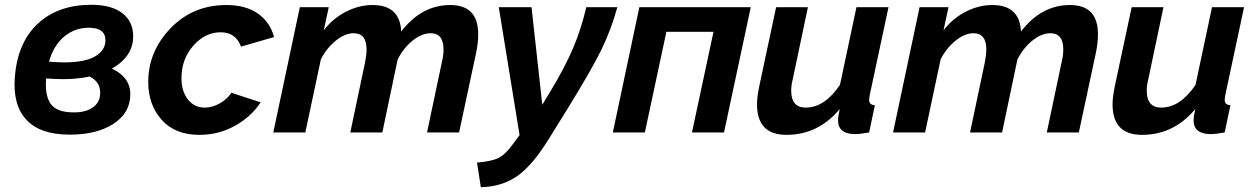

<svg xmlns="http://www.w3.org/2000/svg" viewBox="-20 -554 5246 803"><path d="M448 -267Q525 -231 525 -160Q525 -81 453.5 -35.5Q382 10 270 9Q148 9 90.5 -53Q33 -115 42 -230Q53 -376 138 -455Q223 -534 362 -534Q446 -534 491.5 -499Q537 -464 537 -402Q537 -318 448 -267ZM351 -438Q293 -438 248.5 -401Q204 -364 185 -296Q221 -293 252 -293Q339 -294 380 -319.5Q421 -345 421 -385Q421 -438 351 -438ZM287 -84Q337 -83 368 -104.5Q399 -126 399 -166Q399 -212 355 -234Q303 -223 246 -223Q210 -223 173 -226Q167 -154 192.5 -119Q218 -84 287 -84Z M600 -211Q600 -339 693.5 -436Q787 -533 927 -533Q1008 -533 1059 -497Q1110 -461 1126 -399L988 -359Q966 -419 903 -419Q838 -419 788.5 -363Q739 -307 739 -227Q739 -172 766 -138Q793 -104 836 -104Q868 -104 899 -121.5Q930 -139 948 -166L1070 -126Q1030 -65 962 -27.5Q894 10 814 10Q712 10 656 -53Q600 -116 600 -211Z M1234 -524H1355L1334 -427Q1371 -476 1426 -504.5Q1481 -533 1538 -533Q1653 -533 1658 -422Q1743 -533 1863 -533Q1980 -533 1980 -411Q1980 -372 1970 -327L1900 0H1766L1828 -294Q1835 -322 1835 -347Q1835 -415 1781 -415Q1744 -415 1705.5 -384Q1667 -353 1643 -305L1579 0H1445L1507 -294Q1513 -326 1513 -348Q1513 -415 1459 -415Q1423 -415 1384.5 -384Q1346 -353 1322 -306L1257 0H1123Z M1975 126Q2036 121 2065 106.5Q2094 92 2124 50L2153 11L2066 -524H2203L2248 -116L2282 -172Q2343 -273 2377 -353Q2411 -433 2432 -524H2562Q2535 -427 2494.5 -344.5Q2454 -262 2356 -103L2276 26Q2207 138 2143 182.5Q2079 227 1991 229Z M2543 0 2654 -524H3120L3008 0H2874L2964 -421H2767L2677 0Z M3146 -118Q3146 -148 3156 -196L3226 -524H3359L3296 -225Q3289 -197 3289 -175Q3289 -104 3349 -104Q3429 -104 3493 -199L3562 -524H3696L3617 -154Q3615 -140 3615 -136Q3615 -115 3639 -114L3615 0Q3573 7 3559 7Q3485 7 3485 -50Q3485 -68 3492 -98Q3402 10 3269 10Q3146 10 3146 -118Z M3826 -524H3947L3926 -427Q3963 -476 4018 -504.5Q4073 -533 4130 -533Q4245 -533 4250 -422Q4335 -533 4455 -533Q4572 -533 4572 -411Q4572 -372 4562 -327L4492 0H4358L4420 -294Q4427 -322 4427 -347Q4427 -415 4373 -415Q4336 -415 4297.5 -384Q4259 -353 4235 -305L4171 0H4037L4099 -294Q4105 -326 4105 -348Q4105 -415 4051 -415Q4015 -415 3976.5 -384Q3938 -353 3914 -306L3849 0H3715Z M4633 -118Q4633 -148 4643 -196L4713 -524H4846L4783 -225Q4776 -197 4776 -175Q4776 -104 4836 -104Q4916 -104 4980 -199L5049 -524H5183L5104 -154Q5102 -140 5102 -136Q5102 -115 5126 -114L5102 0Q5060 7 5046 7Q4972 7 4972 -50Q4972 -68 4979 -98Q4889 10 4756 10Q4633 10 4633 -118Z"/></svg>

Font: Raleway-v4020
Style: Bold Italic
Weight: 700
Italic angle: -12°
Designer: Matt McInerney, Pablo Impallari, Rodrigo Fuenzalida
Foundry: Matt McInerney, Pablo Impallari, Rodrigo Fuenzalida
Version: Version 4.020;PS 004.020;hotconv 1.0.88;makeotf.lib2.5.64775